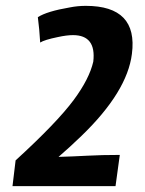

<svg xmlns="http://www.w3.org/2000/svg" viewBox="-20 -636 495 656"><path d="M117.3 -490.7Q114.7 -536 109.3 -577.3Q140 -597.3 218.7 -610.7Q245.3 -616 273.3 -616Q452 -616 430.7 -452Q414.7 -322.7 258.7 -172Q217.3 -132 180 -100Q228 -101.3 278 -104Q328 -106.7 389.3 -106.7L374.7 0H22.7L33.3 -88Q174.7 -217.3 232 -294.7Q285.3 -366.7 298.7 -425.3Q309.3 -516 229.3 -516Q208 -516 177.3 -509.3Q132 -500 117.3 -490.7Z"/></svg>

Font: Timmana
Style: Regular
Weight: 400
Designer: Appaji Ambarisha Darbha
Foundry: Andhrapradesh Society for Knowledge Networks
Version: Version 1.0.4; ttfautohint (v1.2.42-39fb)